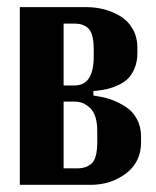

<svg xmlns="http://www.w3.org/2000/svg" viewBox="-20 -515 434 535"><path d="M362.8 -381.8V-367.2Q362.8 -343.3 355 -324.7Q347.2 -306.2 336.4 -295.7Q325.7 -285.2 308.8 -277.6Q292 -270 279.3 -267.1Q266.6 -264.2 250 -262.2L240.2 -261.2V-249L250 -247.1Q271.5 -244.1 291 -237.1Q310.5 -230 330.1 -217.5Q349.6 -205.1 361.3 -183.6Q373 -162.1 373 -134.8V-118.2Q373 -63.5 331.1 -31.7Q289.1 0 232.9 0H35.2V-495.1H221.2Q246.1 -495.1 269.8 -489Q293.5 -482.9 314.9 -470.2Q336.4 -457.5 349.6 -434.6Q362.8 -411.6 362.8 -381.8ZM157.2 -276.9H188Q241.2 -276.9 241.2 -357.9V-376Q241.2 -419.9 227.3 -434.6Q213.4 -449.2 188 -449.2H157.2ZM251 -119.1V-149.9Q251 -193.4 232.4 -212.6Q213.9 -231.9 188 -231.9H157.2V-45.9H194.8Q221.7 -45.9 236.3 -60.5Q251 -75.2 251 -119.1Z"/></svg>

Font: Moniqa Black Paragraph
Style: Regular
Weight: 900
Designer: Rajesh Rajput
Foundry: Rajesh Rajput
Version: Version 1.000